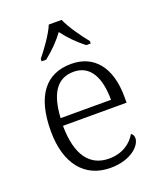

<svg xmlns="http://www.w3.org/2000/svg" viewBox="-143 -856 800 956"><g transform="rotate(-20 257.0 -378.0)"><path d="M135 -619V-606H159C203 -641 235 -674 265 -714C295 -674 327 -641 371 -606H395V-619C364 -657 318 -721 299 -766H231C213 -721 166 -657 135 -619ZM277 10C388 10 443 -50 443 -87C443 -101 437 -110 429 -114C405 -72 358 -36 286 -36C186 -36 126 -110 125 -268H462V-299C462 -457 388 -544 268 -544C134 -544 59 -451 59 -263C59 -89 142 10 277 10ZM394 -308H127C134 -431 175 -503 266 -503C355 -503 394 -425 394 -308Z"/></g></svg>

Font: Noto Serif Georgian Light
Style: Regular
Weight: 300
Designer: Monotype Design Team, Akaki Razmadze
Foundry: Google LLC
Version: Version 2.003